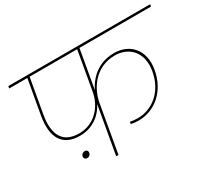

<svg xmlns="http://www.w3.org/2000/svg" viewBox="-140 -989 1365 1238"><g transform="rotate(-30 543.0 -370.0)"><path d="M271 -231C390 -231 475 -317 495 -435L483 -438C465 -334 388 -247 275 -247C151 -247 110 -330 134 -469L180 -728H163L117 -469C91 -320 140 -231 271 -231ZM423 0 551 -728H534L406 0ZM647 -127C766 -127 873 -212 899 -359C924 -499 841 -584 725 -584C570 -584 489 -457 474 -354L485 -353C502 -450 578 -568 722 -568C828 -568 905 -490 882 -359C858 -221 759 -143 650 -143C631 -143 610 -145 594 -149L591 -133C604 -130 626 -127 647 -127ZM1083 -724 1086 -740H30L27 -724ZM239 -83C253 -83 265 -93 267 -107C269 -121 260 -131 247 -131C232 -131 220 -121 218 -107C216 -93 225 -83 239 -83Z"/></g></svg>

Font: Poppins Devanagari Thin
Style: Italic
Weight: 100
Italic angle: -10°
Designer: Ninad Kale (Devanagari), Jonny Pinhorn (Latin)
Foundry: Indian Type Foundry
Version: 4.005